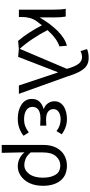

<svg xmlns="http://www.w3.org/2000/svg" viewBox="569 -1418 1048 2226"><g transform="rotate(90 1093.0 -305.0)"><path d="M454 9Q358 -104 273 -267Q248 -236 222 -200Q177 -135 177 -32V0H92V-394Q92 -490 82 -543H172Q182 -488 182 -416V-246H186Q252 -361 336.5 -447Q421 -533 510 -557L518 -470Q429 -442 329 -332Q371 -249 431 -159Q491 -69 555 0Z M639 9 542 0 778 -556Q752 -650 719 -693Q689 -732 642 -732Q606 -732 572 -714L549 -790Q592 -809 652 -809Q733 -809 780 -750Q827 -691 862 -574L1068 0H971L821 -451H817Z M1357 13Q1257 13 1192 -30.5Q1127 -74 1127 -150Q1127 -208 1160 -240.5Q1193 -273 1240 -285V-290Q1198 -306 1176 -339.5Q1154 -373 1154 -411Q1154 -460 1182.5 -492.5Q1211 -525 1258.5 -541Q1306 -557 1361 -557Q1455 -557 1537 -497L1500 -436Q1439 -484 1364 -484Q1314 -484 1279.5 -462.5Q1245 -441 1245 -399Q1245 -362 1274.5 -338.5Q1304 -315 1370 -315Q1402 -315 1437 -318V-247Q1394 -250 1353 -250Q1220 -250 1219 -157Q1219 -112 1257.5 -86Q1296 -60 1366 -60Q1446 -60 1515 -115L1554 -54Q1470 13 1357 13Z M1752 199H1660V-278Q1660 -372 1692.5 -433.5Q1725 -495 1779.5 -526Q1834 -557 1900 -557Q2013 -557 2073.5 -482.5Q2134 -408 2134 -280Q2134 -187 2102 -121.5Q2070 -56 2018.5 -21.5Q1967 13 1910 13Q1813 13 1746 -64Q1751 90 1752 199ZM1894 -63Q1955 -63 1997.5 -120.5Q2040 -178 2040 -279Q2040 -369 2006 -424.5Q1972 -480 1896 -480Q1836 -480 1791.5 -429.5Q1747 -379 1747 -276V-137Q1785 -92 1822 -77.5Q1859 -63 1894 -63Z"/></g></svg>

Font: Source Han Sans & Saira Hybrid
Style: Regular
Weight: 400
Designer: Ryoko NISHIZUKA 西塚涼子 (kana & ideographs); Paul D. Hunt (Latin, Greek & Cyrillic); Wenlong ZHANG 张文龙 (bopomofo); Sandoll 
Foundry: Adobe Systems Incorporated
Version: Version 1.00;August 2, 2021;FontCreator 13.0.0.2675 64-bit